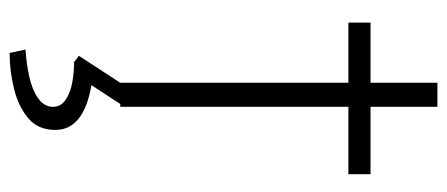

<svg xmlns="http://www.w3.org/2000/svg" viewBox="-285 -414 929 399"><g transform="rotate(90 179.5 -214.5)"><path d="M152 0V-474H27V-520H152V-659H202V-520H342V-474H202V0ZM90 230 83 197Q113 195 140 189Q167 183 184.5 170.5Q202 158 202 140Q202 123 186.5 113Q171 103 149.5 99.5Q128 96 109 96L96 86L156 -6H200L157 60Q250 76 250 135Q250 171 225.5 191.5Q201 212 164 221Q127 230 90 230Z"/></g></svg>

Font: Lexend Deca ExtraLight
Style: Regular
Weight: 200
Designer: Bonnie Shaver-Troup, Thomas Jockin
Foundry: Lexend
Version: Version 1.008; ttfautohint (v1.8.4.7-5d5b)